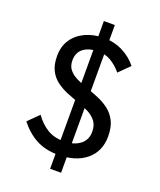

<svg xmlns="http://www.w3.org/2000/svg" viewBox="-161 -893 910 1092"><g transform="rotate(20 294.0 -347.0)"><path d="M289.5 10Q213.8 10 157.4 -20.1Q101 -50.2 56.5 -107L120 -170.2Q152 -124.5 193.9 -98.9Q235.8 -73.2 293 -73.2Q354.2 -73.2 391.6 -101Q429 -128.8 429 -179.2Q429 -217.5 410.9 -241.6Q392.8 -265.8 362.9 -281.4Q333 -297 297.1 -309.2Q261.2 -321.5 225.4 -336Q189.5 -350.5 159.6 -372.4Q129.8 -394.2 111.6 -428.9Q93.5 -463.5 93.5 -517Q93.5 -575.8 122 -617.5Q150.5 -659.2 199.6 -681.6Q248.8 -704 310.2 -704Q372.5 -704 424.6 -677.5Q476.8 -651 511 -607.8L447.5 -544.5Q417 -580.8 382.8 -600.8Q348.5 -620.8 308 -620.8Q249.8 -620.8 216.9 -595.9Q184 -571 184 -523.2Q184 -488 202.5 -466.2Q221 -444.5 251.2 -429.8Q281.5 -415 317.4 -402.6Q353.2 -390.2 389.5 -375.2Q425.8 -360.2 456 -337.1Q486.2 -314 504.8 -277.6Q523.2 -241.2 523.2 -186Q523.2 -94.2 460.1 -42.1Q397 10 289.5 10ZM275.8 100V-794H342.2V100Z"/></g></svg>

Font: Marine Company Thin
Style: Regular
Weight: 100
Designer: Rodrigo Fuenzalida
Foundry: fragTYPE
Version: Version 1.000